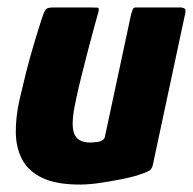

<svg xmlns="http://www.w3.org/2000/svg" viewBox="-20 -492 519 516"><path d="M194 4Q131 4 93.5 -14Q56 -32 39.5 -63.5Q23 -95 22.5 -135.5Q22 -176 32 -222Q40 -257 49.5 -295Q59 -333 70.5 -371.5Q82 -410 93 -444Q100 -465 105 -468.5Q110 -472 126 -472H220Q235 -472 242 -471.5Q249 -471 242 -451Q241 -447 234 -422Q227 -397 217.5 -360.5Q208 -324 198.5 -286Q189 -248 183 -218Q170 -159 179 -134Q188 -109 222 -109Q226 -109 232.5 -109.5Q239 -110 245 -111Q251 -112 256 -115.5Q261 -119 262 -125L332 -452Q334 -458 336 -465Q338 -472 345 -472H465Q469 -472 474.5 -470Q480 -468 478 -457L391 -50Q389 -38 380.5 -33Q372 -28 347 -20Q334 -16 307 -10.5Q280 -5 249.5 -0.5Q219 4 194 4Z"/></svg>

Font: Glory ExtraBold
Style: Italic
Weight: 800
Italic angle: -12°
Version: Version 1.011